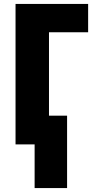

<svg xmlns="http://www.w3.org/2000/svg" viewBox="-20 -734 481 976"><path d="M428 -714V-570H229V-146H321V222H156V0H59V-714Z"/></svg>

Font: Noto Sans ExtraCondensed Black
Style: Regular
Weight: 900
Width: 2
Designer: Monotype Design Team
Foundry: Monotype Imaging Inc.
Version: Version 2.013; ttfautohint (v1.8.4.7-5d5b)